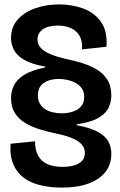

<svg xmlns="http://www.w3.org/2000/svg" viewBox="-20 -695 546 871"><path d="M260 156Q208 156 164 145.5Q120 135 88.5 112Q57 89 40.5 50.5Q24 12 28 -43L139 -54Q139 -14 153 11.5Q167 37 195 49.5Q223 62 264 62Q311 62 338 46Q365 30 365 -1Q365 -22 352 -38Q339 -54 312.5 -66Q286 -78 245 -87Q200 -96 161 -108Q122 -120 93 -138Q64 -156 47 -183Q30 -210 30 -250Q30 -278 42 -305Q54 -332 87.5 -354Q121 -376 185 -389V-393Q122 -404 88 -424.5Q54 -445 42 -471Q30 -497 30 -522Q30 -572 60 -606Q90 -640 140 -657.5Q190 -675 248 -675Q307 -675 357.5 -656.5Q408 -638 438 -596Q468 -554 463 -483L352 -471Q355 -509 340.5 -533Q326 -557 300.5 -568Q275 -579 242 -579Q199 -579 174.5 -562Q150 -545 150 -516Q150 -493 166 -476.5Q182 -460 210.5 -448.5Q239 -437 277 -428Q313 -421 349.5 -410Q386 -399 417 -381Q448 -363 466.5 -334Q485 -305 485 -261Q485 -236 474 -209.5Q463 -183 429.5 -162Q396 -141 328 -131V-127Q387 -116 421.5 -98Q456 -80 470.5 -55Q485 -30 485 3Q485 50 459 84Q433 118 383 137Q333 156 260 156ZM260 -181Q287 -181 310 -188.5Q333 -196 347.5 -212Q362 -228 362 -256Q362 -278 351.5 -293.5Q341 -309 323.5 -318.5Q306 -328 285.5 -332.5Q265 -337 246 -337Q206 -337 179 -319Q152 -301 152 -262Q152 -240 161 -224.5Q170 -209 185 -199.5Q200 -190 219.5 -185.5Q239 -181 260 -181Z"/></svg>

Font: Bricolage Grotesque 96pt ExtraBold 96pt SemiBold
Style: Regular
Weight: 600
Version: Version 1.001;gftools[0.9.33.dev8+g029e19f]